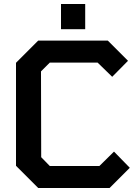

<svg xmlns="http://www.w3.org/2000/svg" viewBox="-20 -940 689 960"><path d="M285 -794V-920H406V-794ZM171 0 60 -111V-626L171 -737H519L620 -636L541 -556L468 -627H229L185 -583L186 -154L229 -110H477L550 -182L629 -101L528 0Z"/></svg>

Font: Tomorrow Medium
Style: Regular
Weight: 500
Designer: Tony de Marco, Monica Rizzolli
Foundry: Just in Type
Version: Version 2.002